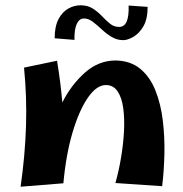

<svg xmlns="http://www.w3.org/2000/svg" viewBox="-20 -695 693 727"><path d="M220 -1 58 12Q75 -107 78.5 -217.5Q82 -328 71 -439L196 -465Q203 -422 208 -382.5Q213 -343 216 -307Q249 -373 301 -419.5Q353 -466 418 -466Q474 -465 511 -434.5Q548 -404 568.5 -352.5Q589 -301 596.5 -238.5Q604 -176 602.5 -111.5Q601 -47 594 10L417 -2Q430 -48 438.5 -99Q447 -150 449.5 -198.5Q452 -247 446.5 -286.5Q441 -326 425 -349.5Q409 -373 381 -373Q346 -373 313 -325.5Q280 -278 255 -194.5Q230 -111 220 -1ZM262 -544 187 -550Q187 -595 201.5 -622.5Q216 -650 238.5 -662.5Q261 -675 285 -675Q312 -675 331.5 -662.5Q351 -650 366.5 -633.5Q382 -617 397 -605Q412 -593 431 -593Q470 -593 467 -674L539 -669Q539 -623 523 -595.5Q507 -568 485 -555.5Q463 -543 447 -543Q423 -543 403 -555Q383 -567 365.5 -583.5Q348 -600 331.5 -612.5Q315 -625 298 -625Q280 -625 270.5 -604Q261 -583 262 -544Z"/></svg>

Font: Marhey SemiBold
Style: Regular
Weight: 600
Designer: Nur Syamsi & Bustanul Arifin
Foundry: Namelatype
Version: Version 1.000; ttfautohint (v1.8.4.7-5d5b)